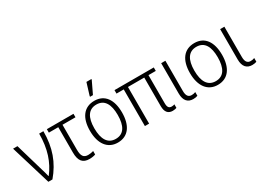

<svg xmlns="http://www.w3.org/2000/svg" viewBox="-26 -1485 2995 2205"><g transform="rotate(-30 1471.0 -382.5)"><path d="M163 0H217C344 -150 404 -314 404 -532H348C348 -331 296 -180 201 -57H197C191 -86 176 -134 167 -165L60 -532H2Z M705 10C736 10 768 4 785 -3V-49C765 -42 738 -38 714 -38C653 -38 631 -74 631 -156V-486H803V-532H450V-486H575V-150C575 -38 617 10 705 10Z M1066 -606H1104L1181 -767V-775H1115L1066 -616ZM1294 -267C1294 -436 1222 -542 1084 -542C946 -542 869 -441 869 -267C869 -96 947 10 1081 10C1221 10 1294 -96 1294 -267ZM927 -267C927 -411 977 -493 1083 -493C1192 -493 1237 -404 1237 -267C1237 -124 1189 -39 1082 -39C975 -39 927 -125 927 -267Z M1809 9C1833 9 1852 4 1861 0V-47C1852 -43 1839 -40 1823 -40C1787 -40 1771 -61 1771 -113V-486H1868V-532H1347V-486H1443V0H1499V-486H1715V-107C1715 -30 1747 9 1809 9Z M2081 10C2106 10 2124 6 2139 0V-49C2123 -42 2106 -39 2087 -39C2044 -39 2022 -68 2022 -131V-532H1966V-129C1966 -35 2009 10 2081 10Z M2620 -267C2620 -436 2548 -542 2410 -542C2272 -542 2195 -441 2195 -267C2195 -96 2273 10 2407 10C2547 10 2620 -96 2620 -267ZM2253 -267C2253 -411 2303 -493 2409 -493C2518 -493 2563 -404 2563 -267C2563 -124 2515 -39 2408 -39C2301 -39 2253 -125 2253 -267Z M2863 10C2888 10 2906 6 2921 0V-49C2905 -42 2888 -39 2869 -39C2826 -39 2804 -68 2804 -131V-532H2748V-129C2748 -35 2791 10 2863 10Z"/></g></svg>

Font: Noto Sans SemiCondensed Light
Style: Regular
Weight: 300
Width: 4
Designer: Monotype Design Team
Foundry: Monotype Imaging Inc.
Version: Version 2.013